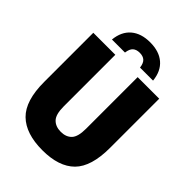

<svg xmlns="http://www.w3.org/2000/svg" viewBox="-270 -1075 1209 1209"><g transform="rotate(45 334.5 -470.5)"><path d="M337 10Q189.5 10 115.2 -62.5Q41 -135 41 -302V-740H237V-280Q237 -209 263.8 -181.5Q290.5 -154 337 -154Q383.5 -154 409.8 -181.5Q436 -209 436 -280V-740H628V-302Q628 -135 555.8 -62.5Q483.5 10 337 10ZM154 -793Q161.5 -869.5 209.2 -910.2Q257 -951 337 -951Q417.5 -951 465 -910.2Q512.5 -869.5 520 -793H404Q399.5 -828.5 383 -843.2Q366.5 -858 337 -858Q308 -858 291.2 -843.2Q274.5 -828.5 270 -793Z"/></g></svg>

Font: Encode Sans Cnd Black
Style: Regular
Weight: 900
Width: 3
Designer: Multiple Designers
Foundry: Impallari Type
Version: Version 3.002; ttfautohint (v1.8.3) -l 8 -r 50 -G 200 -x 14 